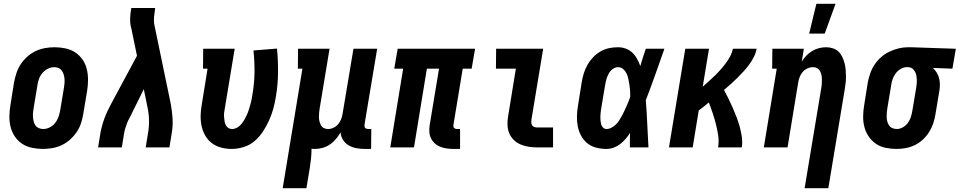

<svg xmlns="http://www.w3.org/2000/svg" viewBox="-20 -777 5058 1012"><path d="M206 8Q177 8 148.5 2Q120 -4 97 -19Q74 -34 58.5 -57Q43 -80 36 -107.5Q29 -135 29.5 -164.5Q30 -194 35 -223L54 -343Q59 -368 67 -392.5Q75 -417 89.5 -439Q104 -461 124.5 -479Q145 -497 168.5 -508Q192 -519 217 -523.5Q242 -528 267 -528Q296 -528 324.5 -522Q353 -516 376 -501Q399 -486 415 -463Q431 -440 437.5 -412.5Q444 -385 444 -355.5Q444 -326 439 -297L419 -177Q415 -152 407 -127.5Q399 -103 384 -81Q369 -59 349 -41Q329 -23 305.5 -12Q282 -1 256.5 3.5Q231 8 206 8ZM208 -97Q225 -97 242 -105.5Q259 -114 270.5 -128.5Q282 -143 288 -160Q294 -177 297 -194L317 -314Q319 -326 320 -338Q321 -350 320 -362Q319 -374 315.5 -385Q312 -396 305.5 -405Q299 -414 288.5 -418.5Q278 -423 266 -423Q249 -423 232 -414.5Q215 -406 203 -391.5Q191 -377 185 -360Q179 -343 177 -326L157 -206Q155 -194 154 -182Q153 -170 154 -158Q155 -146 158 -135Q161 -124 167.5 -115Q174 -106 185 -101.5Q196 -97 208 -97Z M497 0 509 -74Q516 -114 530.5 -153Q545 -192 566 -230L702 -483L672 -628Q672 -630 671 -632.5Q670 -635 670 -637H669V-638Q665 -659 666 -682Q667 -705 671 -728L672 -735H798L797 -728Q794 -708 792 -688Q790 -668 793 -649L880 -230Q887 -192 889.5 -153Q892 -114 885 -74L873 0H748L760 -74Q766 -108 765.5 -142Q765 -176 758 -209L738 -307L676 -182Q670 -168 662.5 -155Q655 -142 650 -128.5Q645 -115 640.5 -101Q636 -87 634 -74L622 0Z M1201 8Q1173 8 1146 1Q1119 -6 1097.5 -22Q1076 -38 1062.5 -61Q1049 -84 1043 -111Q1037 -138 1037.5 -166.5Q1038 -195 1043 -223L1074 -415H1050L1051 -520H1217L1165 -206Q1163 -195 1161.5 -183.5Q1160 -172 1161 -161Q1162 -150 1163.5 -139Q1165 -128 1169.5 -118.5Q1174 -109 1183 -103Q1192 -97 1203 -97Q1217 -97 1230 -104.5Q1243 -112 1252.5 -123.5Q1262 -135 1269 -147.5Q1276 -160 1282 -173.5Q1288 -187 1292 -200.5Q1296 -214 1300 -227.5Q1304 -241 1306.5 -254.5Q1309 -268 1311 -282Q1321 -340 1321.5 -397.5Q1322 -455 1316 -511L1440 -521Q1446 -459 1445.5 -395Q1445 -331 1434 -267Q1429 -235 1420.5 -204Q1412 -173 1398.5 -143Q1385 -113 1366.5 -84.5Q1348 -56 1322.5 -34Q1297 -12 1264.5 -2Q1232 8 1201 8Z M1470 215 1574 -415H1550L1551 -520H1717L1665 -206Q1663 -195 1662 -183Q1661 -171 1661 -159.5Q1661 -148 1664 -137Q1667 -126 1672 -116.5Q1677 -107 1687 -102Q1697 -97 1709 -97Q1724 -97 1738.5 -104Q1753 -111 1763 -123Q1773 -135 1778.5 -150Q1784 -165 1786 -179L1843 -520H1968L1901 -119Q1901 -114 1901.5 -110Q1902 -106 1904.5 -103Q1907 -100 1911.5 -98.5Q1916 -97 1920 -97H1937L1936 8H1902Q1879 8 1858 4Q1837 0 1818.5 -10.5Q1800 -21 1788.5 -39Q1777 -57 1775 -79Q1764 -60 1750 -43.5Q1736 -27 1718 -15Q1700 -3 1680 2.5Q1660 8 1640 8Q1635 8 1631 7.5Q1627 7 1622 7Q1622 32 1619.5 57Q1617 82 1613 107L1595 215Z M2371 8Q2352 8 2334.5 5.5Q2317 3 2300.5 -3.5Q2284 -10 2271.5 -21.5Q2259 -33 2251.5 -48.5Q2244 -64 2243 -82Q2242 -100 2245 -119L2294 -415H2230L2162 0H2037L2105 -415H2058L2076 -520H2484L2466 -415H2419L2370 -119Q2370 -114 2370 -110Q2370 -106 2373 -103Q2376 -100 2380 -98.5Q2384 -97 2389 -97H2405V8Z M2812 0Q2789 0 2766.5 -3.5Q2744 -7 2724 -15.5Q2704 -24 2688.5 -39Q2673 -54 2664.5 -74Q2656 -94 2655 -117Q2654 -140 2658 -163L2699 -415H2594L2595 -520H2843L2781 -146Q2780 -138 2780.5 -130Q2781 -122 2785 -116Q2789 -110 2796.5 -107.5Q2804 -105 2812 -105H2895V0Z M3176 8Q3148 8 3121.5 1Q3095 -6 3075 -22.5Q3055 -39 3042.5 -62.5Q3030 -86 3025 -112.5Q3020 -139 3021 -167Q3022 -195 3027 -223L3046 -343Q3050 -367 3057 -390Q3064 -413 3076 -434.5Q3088 -456 3105.5 -474.5Q3123 -493 3144.5 -505.5Q3166 -518 3189.5 -523Q3213 -528 3237 -528Q3259 -528 3279 -520.5Q3299 -513 3313.5 -499Q3328 -485 3338 -466.5Q3348 -448 3355 -429Q3361 -451 3368.5 -474Q3376 -497 3384 -520H3482Q3458 -452 3434 -384Q3410 -316 3384 -249Q3389 -187 3391.5 -124.5Q3394 -62 3398 0H3300Q3300 -19 3300 -38Q3300 -57 3301 -76Q3290 -60 3277 -44.5Q3264 -29 3248 -17Q3232 -5 3213.5 1.5Q3195 8 3176 8ZM3177 -97Q3190 -97 3203 -104Q3216 -111 3226 -120.5Q3236 -130 3243.5 -142Q3251 -154 3258 -166.5Q3265 -179 3270.5 -191.5Q3276 -204 3282 -216.5Q3288 -229 3293 -242Q3298 -255 3302 -268Q3302 -284 3301 -299.5Q3300 -315 3297.5 -330.5Q3295 -346 3292 -361Q3289 -376 3282.5 -389.5Q3276 -403 3264.5 -413Q3253 -423 3237 -423Q3227 -423 3217 -418Q3207 -413 3199.5 -404.5Q3192 -396 3187 -386.5Q3182 -377 3178.5 -367Q3175 -357 3173 -347Q3171 -337 3169 -326L3149 -206Q3147 -196 3146 -185Q3145 -174 3144.5 -163.5Q3144 -153 3145 -142.5Q3146 -132 3148.5 -122Q3151 -112 3158.5 -104.5Q3166 -97 3177 -97Z M3506 0 3592 -520H3717L3684 -320Q3700 -334 3716.5 -349Q3733 -364 3748.5 -379Q3764 -394 3778.5 -410.5Q3793 -427 3806 -444.5Q3819 -462 3829 -481Q3839 -500 3843 -520H3968Q3964 -498 3953.5 -477Q3943 -456 3929 -437Q3915 -418 3899 -400.5Q3883 -383 3866.5 -366.5Q3850 -350 3832 -334Q3814 -318 3796 -303Q3809 -279 3820.5 -255.5Q3832 -232 3842.5 -208Q3853 -184 3862.5 -159Q3872 -134 3879 -108.5Q3886 -83 3890 -55.5Q3894 -28 3890 0H3765Q3770 -32 3765.5 -62.5Q3761 -93 3753.5 -122.5Q3746 -152 3736.5 -180.5Q3727 -209 3716 -237Q3703 -226 3690 -215.5Q3677 -205 3663 -195L3631 0Z M4221 215 4309 -314Q4311 -325 4311.5 -337Q4312 -349 4312 -360.5Q4312 -372 4309.5 -383Q4307 -394 4301.5 -403.5Q4296 -413 4286.5 -418Q4277 -423 4265 -423Q4250 -423 4235 -416Q4220 -409 4210 -397Q4200 -385 4194.5 -370Q4189 -355 4187 -341L4131 0H4006L4074 -415H4050L4051 -520H4217L4206 -452Q4216 -469 4230 -483.5Q4244 -498 4260.5 -508Q4277 -518 4296 -523Q4315 -528 4333 -528Q4352 -528 4369.5 -522.5Q4387 -517 4399.5 -505Q4412 -493 4419.5 -477Q4427 -461 4431.5 -444Q4436 -427 4437.5 -408.5Q4439 -390 4439 -371.5Q4439 -353 4436.5 -334Q4434 -315 4431 -297L4346 215ZM4245 -600 4283 -757H4384L4327 -600Z M4705 8Q4676 8 4647.5 2Q4619 -4 4596.5 -19.5Q4574 -35 4558.5 -58Q4543 -81 4536 -108Q4529 -135 4529.5 -164.5Q4530 -194 4535 -223L4554 -343Q4559 -368 4567.5 -392Q4576 -416 4590.5 -437.5Q4605 -459 4625 -476.5Q4645 -494 4668.5 -505Q4692 -516 4716.5 -522Q4741 -528 4766 -528H4781L5018 -520L5000 -415L4897 -419Q4909 -408 4917.5 -394Q4926 -380 4930 -364Q4934 -348 4934 -331Q4934 -314 4931 -297L4911 -177Q4907 -152 4899.5 -128.5Q4892 -105 4878.5 -83Q4865 -61 4845.5 -42.5Q4826 -24 4802.5 -12.5Q4779 -1 4754.5 3.5Q4730 8 4705 8ZM4707 -97Q4723 -97 4739 -106Q4755 -115 4765.5 -129.5Q4776 -144 4781 -160.5Q4786 -177 4789 -194L4809 -314Q4812 -331 4812.5 -348Q4813 -365 4809.5 -381Q4806 -397 4795.5 -409.5Q4785 -422 4768 -423H4759Q4743 -423 4727 -413.5Q4711 -404 4700.5 -389.5Q4690 -375 4684.5 -359Q4679 -343 4677 -326L4657 -206Q4655 -194 4654 -182Q4653 -170 4653.5 -158.5Q4654 -147 4657 -136Q4660 -125 4666.5 -115.5Q4673 -106 4684 -101.5Q4695 -97 4707 -97Z"/></svg>

Font: Iosevka Curly Slab Extrabold
Style: Italic
Weight: 800
Italic angle: -9°
Monospace: yes
Designer: Belleve Invis
Foundry: Belleve Invis
Version: Version 22.1.2; ttfautohint (v1.8.4)